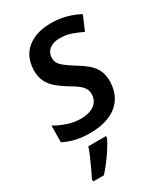

<svg xmlns="http://www.w3.org/2000/svg" viewBox="-191 -631 808 934"><g transform="rotate(-30 212.5 -164.0)"><path d="M154 10Q107 10 71 1Q35 -8 7 -23L8 -116Q36 -99 73.5 -86Q111 -73 150 -73Q182 -73 205.5 -82.5Q229 -92 241.5 -109.5Q254 -127 254 -151Q254 -168 247 -181.5Q240 -195 222.5 -209Q205 -223 172 -242Q138 -263 114.5 -284Q91 -305 79.5 -330.5Q68 -356 68 -390Q69 -440 91 -475Q113 -510 154.5 -529.5Q196 -549 253 -549Q299 -549 339 -538Q379 -527 411 -509L377 -429Q351 -442 320.5 -453Q290 -464 253 -464Q218 -464 196 -446.5Q174 -429 174 -398Q174 -383 181 -370.5Q188 -358 205 -344.5Q222 -331 252 -312Q284 -293 309 -273Q334 -253 348 -226.5Q362 -200 362 -162Q361 -106 335.5 -67.5Q310 -29 263.5 -9.5Q217 10 154 10ZM48 208Q57 190 69.5 164Q82 138 94 110Q106 82 113 61H212V71Q204 89 187.5 115.5Q171 142 150 170Q129 198 108 221H48Z"/></g></svg>

Font: Noto Sans Display Medium
Style: Italic
Weight: 500
Italic angle: -12°
Designer: Monotype Design Team
Foundry: Monotype Imaging Inc.
Version: Version 2.003